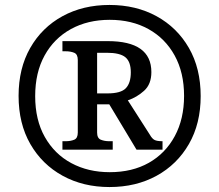

<svg xmlns="http://www.w3.org/2000/svg" viewBox="-20 -745 885 775"><path d="M422 10Q316 10 233 -35.5Q150 -81 102.5 -163.5Q55 -246 55 -358Q55 -469 102 -551.5Q149 -634 232 -679.5Q315 -725 422 -725Q529 -725 612 -679.5Q695 -634 742.5 -551.5Q790 -469 790 -357Q790 -246 742.5 -163.5Q695 -81 612 -35.5Q529 10 422 10ZM423 -50Q514 -50 581 -88Q648 -126 685.5 -195.5Q723 -265 723 -358Q723 -452 685 -521Q647 -590 579.5 -627.5Q512 -665 423 -665Q334 -665 266 -627.5Q198 -590 160 -521Q122 -452 122 -357Q122 -261 161 -192Q200 -123 268 -86.5Q336 -50 423 -50ZM232 -141V-175H245Q265 -175 279.5 -181Q294 -187 294 -210V-503Q294 -526 279.5 -532Q265 -538 245 -538H232V-579H415Q591 -579 591 -454Q591 -405 561.5 -378.5Q532 -352 496 -340L585 -201Q594 -185 604 -180Q614 -175 636 -175V-141H531L421 -324H372V-210Q372 -187 387 -181Q402 -175 421 -175H435V-141ZM414 -368Q468 -368 488 -389Q508 -410 508 -453Q508 -496 486 -514Q464 -532 411 -532H372V-368Z"/></svg>

Font: Noto Serif Oriya
Style: Bold
Weight: 700
Designer: David Williams
Foundry: Google LLC, David Williams
Version: Version 1.051; ttfautohint (v1.8.4.7-5d5b)